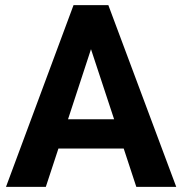

<svg xmlns="http://www.w3.org/2000/svg" viewBox="-20 -731 712 751"><path d="M513.2 0 463.9 -149.9H208.5L159.2 0H3.4L267.6 -710.9H403.8L669.4 0ZM246.1 -264.6H426.3L335.9 -538.6Z"/></svg>

Font: Vazirmatn UI FD
Style: Bold
Weight: 700
Designer: Saber Rastikerdar
Foundry: Saber Rastikerdar
Version: Version 33.003